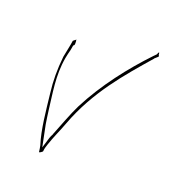

<svg xmlns="http://www.w3.org/2000/svg" viewBox="-149 -665 723 787"><g transform="rotate(30 212.5 -272.0)"><path d="M44 -360C48 -302 57 -253 72 -204C93 -133 114 -55 144 2C151 19 152 27 153 28C156 31 166 18 166 18V14C165 6 166 -3 168 -16C174 -57 183 -86 191 -130C221 -293 299 -421 370 -539V-540L381 -554C383 -557 383 -558 379 -562C378 -568 376 -571 375 -572C374 -571 372 -567 371 -560L362 -547C299 -452 236 -335 199 -214C186 -170 176 -111 166 -65V-63C164 -57 162 -50 161 -44L155 5L120 -84C114 -102 107 -122 101 -142C82 -207 54 -277 54 -360C54 -373 55 -385 56 -399V-420C61 -425 61 -425 57 -443H56V-448C53 -445 49 -441 45 -436C46 -413 44 -385 44 -360ZM56 -399Z"/></g></svg>

Font: Stray Cat
Style: Hl
Weight: 100
Version: Version 1.0